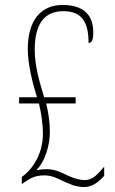

<svg xmlns="http://www.w3.org/2000/svg" viewBox="-20 -744 463 774"><path d="M319 10C361 10 388 -23 400 -35V-72C377 -46 356 -18 322 -18C305 -18 283 -23 256 -35C237 -44 204 -62 172 -62C160 -62 148 -62 129 -58V-61C162 -94 181 -159 181 -212C181 -252 175 -292 166 -327H285V-352H158C144 -399 120 -472 120 -543C120 -639 153 -699 235 -699C309 -699 337 -656 337 -571C348 -571 356 -579 356 -613C356 -680 321 -724 232 -724C144 -724 92 -661 92 -546C92 -486 111 -410 129 -352H57V-327H137C146 -289 153 -245 153 -204C153 -127 114 -68 80 -40L68 -31V-2L78 -9C104 -27 124 -37 158 -37C188 -37 209 -26 230 -16C259 -3 284 10 319 10Z"/></svg>

Font: Noto Serif Armenian ExtraCondensed Thin
Style: Regular
Weight: 100
Width: 2
Designer: Monotype Design Team
Foundry: Monotype Imaging Inc.
Version: Version 2.008